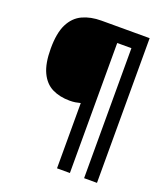

<svg xmlns="http://www.w3.org/2000/svg" viewBox="-158 -870 964 1106"><g transform="rotate(20 324.0 -316.5)"><path d="M567 127H488V-670H401V127H322V-273Q307 -269 291.5 -266.5Q276 -264 257 -264Q195 -264 149 -287Q103 -310 77.5 -364Q52 -418 52 -509Q52 -605 79.5 -659.5Q107 -714 156.5 -737Q206 -760 272 -760H567Z"/></g></svg>

Font: Noto Sans Meetei Mayek
Style: Bold
Weight: 700
Designer: Monotype Design Team and Neelakash Kshetrimayum
Foundry: Monotype Imaging Inc.
Version: Version 2.002; ttfautohint (v1.8.4.7-5d5b)